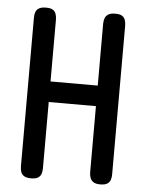

<svg xmlns="http://www.w3.org/2000/svg" viewBox="-51 -730 595 782"><g transform="rotate(5 246.5 -339.0)"><path d="M388 10Q370 10 360.5 4Q351 -2 347 -12.5Q343 -23 343 -36V-643Q343 -656 347 -666Q351 -676 360.5 -682Q370 -688 389 -688Q408 -688 417 -682Q426 -676 429.5 -665.5Q433 -655 433 -642V-35Q433 -22 429.5 -12Q426 -2 416.5 4Q407 10 388 10ZM105 10Q87 10 77 4Q67 -2 63.5 -12.5Q60 -23 60 -36V-643Q60 -656 63.5 -666Q67 -676 77 -682Q87 -688 106 -688Q125 -688 134 -682Q143 -676 146.5 -665.5Q150 -655 150 -642V-35Q150 -22 146.5 -12Q143 -2 133.5 4Q124 10 105 10ZM109 -306V-390H359V-306Z"/></g></svg>

Font: Fredoka Condensed
Style: Regular
Weight: 400
Width: 3
Designer: Ben Nathan
Foundry: Milena B. Brandão, Ben Nathan
Version: Version 2.001